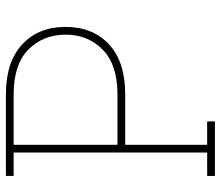

<svg xmlns="http://www.w3.org/2000/svg" viewBox="-69 -682 751 653"><g transform="rotate(-90 306.5 -355.5)"><path d="M34.7 0V-26.4H114.3V-684.6H34.7V-710.9H312Q422.4 -710.9 481.9 -655.5Q541.5 -600.1 541.5 -508.3Q541.5 -415.5 482.2 -360.4Q422.9 -305.2 312 -305.2H140.6V-26.4H220.2V0ZM140.6 -331.5H312Q413.1 -331.5 464.1 -381.8Q515.1 -432.1 515.1 -507.3Q515.1 -584.5 464.4 -634.5Q413.6 -684.6 312 -684.6H140.6Z"/></g></svg>

Font: Roboto Slab Thin
Style: Regular
Weight: 100
Designer: Google
Version: Version 2.000; ttfautohint (v1.8.1.43-b0c9)